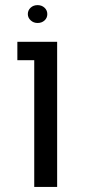

<svg xmlns="http://www.w3.org/2000/svg" viewBox="-20 -741 335 761"><path d="M48.8 0ZM115.7 -502.4H48.8V-575.2H206.5V0H115.7ZM90.3 -685.1Q90.3 -700.2 101.3 -710.4Q112.3 -720.7 128.9 -720.7Q145.5 -720.7 156.5 -710.4Q167.5 -700.2 167.5 -685.1Q167.5 -669.9 156.5 -659.9Q145.5 -649.9 128.9 -649.9Q112.8 -649.9 101.6 -660.4Q90.3 -670.9 90.3 -685.1Z"/></svg>

Font: Heebo
Style: Regular
Weight: 400
Designer: Oded Ezer
Foundry: Meir Sadan
Version: Version 2.001; ttfautohint (v1.5.14-ce02) -l 8 -r 50 -G 200 